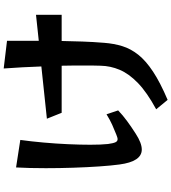

<svg xmlns="http://www.w3.org/2000/svg" viewBox="36 -887 928 1040"><g transform="rotate(-90 500.0 -367.0)"><path d="M428 15Q520 -35 570.5 -84Q621 -133 642 -183Q663 -233 664 -286Q665 -307 665 -329Q665 -351 665 -373Q665 -403 665 -434.5Q665 -466 664 -497H409L377 -577L660 -607Q658 -658 655.5 -709.5Q653 -761 649 -811L799 -793V-621L940 -636V-497H798Q797 -442 795 -384.5Q793 -327 788 -266Q784 -214 770 -168.5Q756 -123 723.5 -82Q691 -41 632 -2Q573 37 479 77ZM422 -191Q396 -166 364 -142.5Q332 -119 296 -96Q245 -63 210 -63Q145 -63 129 -184Q123 -228 118.5 -293.5Q114 -359 111.5 -434.5Q109 -510 109 -583Q109 -627 110 -668Q111 -709 113 -744L262 -721Q254 -663 248 -596Q242 -529 239 -463Q236 -397 236 -342Q236 -313 237 -288.5Q238 -264 240 -246Q244 -217 249.5 -205.5Q255 -194 266 -194Q271 -194 277 -196Q283 -198 291 -201Q319 -212 344.5 -223.5Q370 -235 401 -254Z"/></g></svg>

Font: RocknRoll One
Style: Regular
Weight: 400
Designer: Fontworks Inc.
Foundry: Fontworks Inc.
Version: Version 1.100